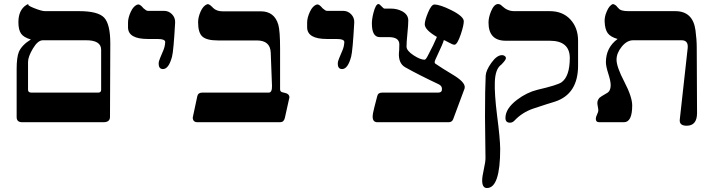

<svg xmlns="http://www.w3.org/2000/svg" viewBox="-20 -613 3541 963"><path d="M91.3 0Q63.5 0 63.5 -25.4V-266.6Q63.5 -325.2 74.7 -353Q89.8 -387.2 134.8 -415Q99.1 -425.3 85.7 -444.3Q72.3 -463.4 72.3 -501.5Q72.3 -562.5 111.8 -587.9Q119.6 -592.8 124.5 -592.8Q111.8 -587.9 150.4 -572.5Q189 -557.1 205.6 -557.1H377Q472.2 -557.1 502.7 -524.2Q533.2 -491.2 533.2 -395L531.7 -26.9Q531.7 0 499 0ZM195.3 -411.1Q169.9 -411.1 145.3 -369.9Q120.6 -328.6 120.6 -302.2V-162.6Q120.6 -148.4 138.2 -148.4H472.2Q487.3 -148.4 487.3 -162.6V-363.3Q487.3 -411.6 410.2 -411.1Z M783.2 -322.3 799.8 -361.8Q807.6 -380.9 808.6 -402.3Q808.6 -417.5 768.1 -417.5H721.2Q623.5 -417.5 622.1 -474.6V-500Q622.1 -523.9 636 -554Q649.9 -584 670.4 -590.3Q679.2 -592.8 691.9 -580.1Q693.4 -577.6 699.7 -571.3Q713.9 -558.6 721.2 -558.6H802.2Q826.2 -558.6 842.8 -541.5Q859.4 -524.4 858.4 -500Q850.6 -357.9 842.8 -328.6Q826.2 -266.6 797.4 -266.6Q775.9 -266.6 775.9 -293.5Q775.4 -304.7 783.2 -322.3Z M1384.8 0H970.7Q946.8 0 946.8 -23.9L969.7 -130.9Q973.6 -148.4 993.7 -148.4H1327.6Q1345.2 -148.4 1344.2 -182.6L1337.9 -349.1Q1335.4 -410.2 1268.1 -410.2H1072.3Q1017.6 -410.2 995.6 -429.2Q973.6 -448.2 973.6 -501.5Q973.6 -526.9 986.3 -555.4Q999 -584 1019 -591.8Q1027.8 -594.2 1040.5 -581.5Q1043 -580.1 1048.3 -573.7Q1065.9 -556.2 1096.7 -556.2H1288.1Q1356.4 -556.2 1376 -488.8Q1384.8 -457 1384.8 -369.6V-165Q1384.8 -152.3 1397.5 -149.9L1403.8 -148.4Q1431.6 -143.6 1431.6 -124.5L1408.7 -21.5Q1403.8 0 1384.8 0Z M1681.6 -322.3 1698.2 -361.8Q1706.1 -380.9 1707 -402.3Q1707 -417.5 1666.5 -417.5H1619.6Q1522 -417.5 1520.5 -474.6V-500Q1520.5 -523.9 1534.4 -554Q1548.3 -584 1568.8 -590.3Q1577.6 -592.8 1590.3 -580.1Q1591.8 -577.6 1598.1 -571.3Q1612.3 -558.6 1619.6 -558.6H1700.7Q1724.6 -558.6 1741.2 -541.5Q1757.8 -524.4 1756.8 -500Q1749 -357.9 1741.2 -328.6Q1724.6 -266.6 1695.8 -266.6Q1674.3 -266.6 1674.3 -293.5Q1673.8 -304.7 1681.6 -322.3Z M2230 0H1873Q1849.1 0 1849.1 -27.8Q1849.1 -43 1857.9 -76.2Q1869.1 -117.2 1872.1 -130.9Q1876 -148.4 1896 -148.4H2176.8Q2197.3 -148.4 2196.8 -166.5Q2196.8 -182.6 2180.2 -190.4Q2080.6 -237.3 2012.7 -275.4Q1977.1 -295.4 1981 -350.6Q1982.4 -358.4 1982.4 -370.6Q1982.9 -380.9 1982.9 -391.1Q1982.4 -426.8 1929.7 -426.8H1927.7H1904.8H1884.8Q1845.2 -426.8 1845.2 -495.1Q1845.2 -518.1 1853 -548.3Q1864.3 -592.8 1878.4 -592.8Q1883.3 -592.8 1893.6 -581.3Q1903.8 -569.8 1908.7 -569.8H1941.9Q1971.7 -569.8 1997.6 -556.2Q2027.8 -539.6 2027.8 -510.3Q2027.8 -488.8 2023.4 -445.1Q2019 -401.4 2019 -379.4Q2019 -358.9 2053.5 -336.2Q2087.9 -313.5 2109.4 -313.5Q2115.7 -313.5 2126 -334Q2156.2 -391.1 2171.4 -427.7Q2110.4 -463.4 2110.4 -491.2Q2110.4 -510.3 2127 -550.3Q2143.6 -590.3 2158.7 -590.3Q2186.5 -590.3 2242.7 -562.5Q2306.2 -530.8 2306.2 -506.3Q2306.2 -485.8 2291 -440.4Q2273.4 -388.7 2259.3 -388.7Q2250.5 -388.7 2231 -399.9Q2205.6 -414.1 2205.6 -411.1Q2205.6 -402.8 2164.1 -314.9Q2159.7 -305.7 2160.2 -300.8Q2160.6 -296.4 2162.6 -294.4Q2198.2 -270 2249 -239.7Q2311 -203.1 2311 -176.3Q2311 -171.4 2310.1 -168.9L2252.9 -15.1Q2247.1 0 2230 0Z M2561 -8.8Q2550.8 2.4 2538.1 2.4Q2515.1 2.4 2515.1 -21.5Q2515.1 -68.4 2573.7 -112.8Q2622.1 -149.4 2675.3 -162.6Q2778.3 -186.5 2796.9 -200.7Q2837.4 -230 2837.9 -321.3Q2837.9 -408.7 2737.3 -408.7H2516.6Q2430.2 -408.7 2430.2 -500Q2430.2 -525.4 2442.9 -556.2Q2458 -592.8 2478.5 -592.8Q2488.8 -592.8 2498.5 -582.5Q2525.4 -557.1 2558.6 -557.1H2737.3Q2802.2 -557.1 2840.8 -515.4Q2879.4 -473.6 2879.4 -408.7V-284.2Q2879.4 -140.6 2762.7 -103Q2732.4 -94.2 2654.8 -68.4Q2599.1 -49.3 2561 -8.8ZM2473.1 -34.2Q2488.3 81.5 2488.8 133.3Q2488.8 330.1 2422.4 330.1Q2398.4 330.1 2398.4 292Q2398.4 272.9 2406.7 236.1Q2415 199.2 2415 180.2Q2415 146 2413.8 76.2Q2412.6 6.3 2412.6 -27.8Q2412.6 -171.4 2416 -233.4Q2417.5 -260.3 2444.8 -298.3Q2472.2 -336.4 2497.6 -336.4Q2502.4 -336.4 2506.3 -335Q2517.6 -330.1 2517.6 -321.3Q2517.6 -312.5 2495.1 -289.6L2488.8 -284.2Q2464.4 -262.7 2461.9 -203.1Q2459.5 -143.6 2473.1 -34.2Z M3429.2 -372.1Q3433.1 -411.6 3397.5 -411.1H3156.2Q3124.5 -411.1 3098.4 -378.9Q3072.3 -346.7 3072.3 -313.5Q3072.3 -277.8 3111.6 -202.4Q3150.9 -127 3150.9 -84Q3150.9 0 3109.4 0H2985.8Q2968.3 0 2968.3 -17.6Q2968.3 -25.4 2974.6 -38.8Q2981 -52.2 2981 -58.6Q2981 -64.9 2978.5 -77.6Q2976.1 -90.3 2976.1 -96.7Q2976.1 -110.8 2987.3 -123Q2992.2 -127.9 3023.9 -146Q3043 -156.2 3043 -185.5Q3043 -206.1 3031 -243.4Q3019 -280.8 3019 -300.8Q3019 -374.5 3077.6 -417.5Q3042 -427.7 3028.1 -446.8Q3014.2 -465.8 3012.7 -503.9Q3011.2 -527.8 3022.9 -554.7Q3035.6 -586.4 3054.7 -592.8Q3068.8 -588.9 3076.2 -577.6L3082.5 -571.3Q3092.8 -557.1 3131.8 -557.1H3366.7Q3455.6 -557.1 3468.3 -460.9Q3474.6 -414.1 3474.6 -374.5L3476.1 -45.9Q3476.1 17.6 3423.8 17.6Q3385.7 17.6 3389.6 -14.2Z"/></svg>

Font: Accordance
Style: Bold
Weight: 700
Version: Version 1.2 (build January 31, 2020) Miklal Software Solutio